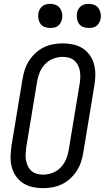

<svg xmlns="http://www.w3.org/2000/svg" viewBox="-20 -968 544 996"><path d="M203 8Q175 8 148 2Q121 -4 99 -18.5Q77 -33 62 -55Q47 -77 40.5 -103.5Q34 -130 35 -158Q36 -186 40 -214L97 -559Q101 -584 109 -608Q117 -632 131.5 -654Q146 -676 165 -693.5Q184 -711 207.5 -722.5Q231 -734 256 -738.5Q281 -743 306 -743Q334 -743 361 -737Q388 -731 410 -716.5Q432 -702 447 -680Q462 -658 468.5 -631.5Q475 -605 474.5 -577Q474 -549 469 -521L412 -176Q408 -151 400 -127Q392 -103 377.5 -81Q363 -59 344 -41.5Q325 -24 301.5 -12.5Q278 -1 253 3.5Q228 8 203 8ZM204 -62Q228 -62 252 -71Q276 -80 294 -98.5Q312 -117 322 -140Q332 -163 336 -187L393 -532Q396 -549 396.5 -566Q397 -583 394.5 -599Q392 -615 384.5 -629.5Q377 -644 365.5 -654Q354 -664 338 -668.5Q322 -673 305 -673Q281 -673 257 -664Q233 -655 215 -636.5Q197 -618 187 -595Q177 -572 173 -548L116 -203Q114 -186 113 -169Q112 -152 115 -136Q118 -120 125 -105.5Q132 -91 143.5 -81Q155 -71 171 -66.5Q187 -62 204 -62ZM440 -823Q425 -823 411.5 -828Q398 -833 390 -844.5Q382 -856 379.5 -870.5Q377 -885 379 -900Q381 -910 386.5 -920Q392 -930 400.5 -936.5Q409 -943 419.5 -945.5Q430 -948 441 -948Q456 -948 469.5 -942.5Q483 -937 491 -925.5Q499 -914 502 -899.5Q505 -885 502 -870Q500 -860 494.5 -850Q489 -840 480.5 -833.5Q472 -827 461.5 -825Q451 -823 440 -823ZM240 -823Q225 -823 211.5 -828Q198 -833 190 -844.5Q182 -856 179.5 -870.5Q177 -885 179 -900Q181 -910 186.5 -920Q192 -930 200.5 -936.5Q209 -943 219.5 -945.5Q230 -948 241 -948Q256 -948 269.5 -942.5Q283 -937 291 -925.5Q299 -914 302 -899.5Q305 -885 302 -870Q300 -860 294.5 -850Q289 -840 280.5 -833.5Q272 -827 261.5 -825Q251 -823 240 -823Z"/></svg>

Font: Iosevka Curly Slab
Style: Italic
Weight: 400
Italic angle: -9°
Monospace: yes
Designer: Belleve Invis
Foundry: Belleve Invis
Version: Version 22.1.2; ttfautohint (v1.8.4)